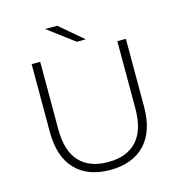

<svg xmlns="http://www.w3.org/2000/svg" viewBox="-125 -987 1043 1104"><g transform="rotate(-15 396.5 -435.0)"><path d="M116 -297V-700H167V-299Q167 -170 226 -106Q285 -42 397 -42Q508 -42 567 -106Q626 -170 626 -299V-700H677V-297Q677 -149 603 -72Q529 5 396 5Q263 5 189.5 -72Q116 -149 116 -297ZM243 -875H315L454 -757H400Z"/></g></svg>

Font: Montserrat Atlas Light
Style: Regular
Weight: 300
Designer: Julieta Ulanovsky
Foundry: Julieta Ulanovsky
Version: Version 7.200